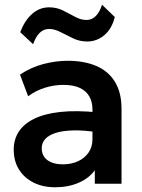

<svg xmlns="http://www.w3.org/2000/svg" viewBox="-20 -777 602 812"><path d="M213 15Q162 15 122.5 -4.5Q83 -24 60.5 -59.8Q38 -95.5 38 -144.5Q38 -186.5 59 -219.5Q80 -252.5 123.5 -274.2Q167 -296 234.8 -303.5Q302.5 -311 395.5 -301.5L397.5 -217Q336.5 -226.5 291 -225.5Q245.5 -224.5 215.8 -215Q186 -205.5 171.2 -189Q156.5 -172.5 156.5 -150.5Q156.5 -117.5 180.5 -99.8Q204.5 -82 246 -82Q281.5 -82 309.8 -95Q338 -108 354.5 -131.8Q371 -155.5 371 -188V-314.5Q371 -346 357.8 -369.2Q344.5 -392.5 317.5 -405.2Q290.5 -418 248 -418Q209 -418 170.8 -406.2Q132.5 -394.5 99 -370L64.5 -461.5Q112 -493 164.5 -506.5Q217 -520 266 -520Q336 -520 387.2 -498Q438.5 -476 466.2 -430.8Q494 -385.5 494 -316V0H381V-57Q356 -22.5 312 -3.8Q268 15 213 15ZM120 -590 65.5 -641Q84.5 -690.5 115.8 -718.2Q147 -746 188 -746Q219.5 -746 246.2 -732.8Q273 -719.5 297.5 -706Q322 -692.5 346 -692.5Q368.5 -692.5 385 -709Q401.5 -725.5 411.5 -757L465.5 -705Q453 -655 421.2 -628.2Q389.5 -601.5 348.5 -601.5Q317 -601.5 289.2 -614.8Q261.5 -628 236.2 -641.2Q211 -654.5 187.5 -654.5Q165 -654.5 148.2 -638.5Q131.5 -622.5 120 -590Z"/></svg>

Font: Geologica Cursive Medium
Style: Regular
Weight: 500
Designer: Sindre Bremnes, Frode Helland
Foundry: Monokrom Skriftforlag AS
Version: Version 1.010;gftools[0.9.28]